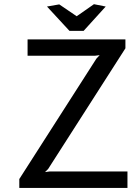

<svg xmlns="http://www.w3.org/2000/svg" viewBox="-20 -920 644 940"><path d="M440 -899.5 497.5 -888 389.5 -769H320L210 -888L270 -898.5L355.5 -840.5ZM74.5 0V-43.5L452 -633L468 -650L444 -647H115V-727H594V-683.5L215.5 -92.5L200.5 -77.5L222.5 -80.5H604V0Z"/></svg>

Font: Expletus Sans Medium
Style: Regular
Weight: 500
Version: Version 7.500